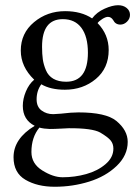

<svg xmlns="http://www.w3.org/2000/svg" viewBox="-20 -482 540 740"><path d="M318.8 -278.8Q318.8 -340.8 293.9 -374.5Q269 -408.2 222.2 -408.2Q142.1 -408.2 142.1 -301.8Q142.1 -273.9 145 -253.4Q147.9 -232.9 157 -211.4Q166 -189.9 185.5 -178.5Q205.1 -167 234.9 -167Q318.8 -167 318.8 -278.8ZM131.8 9.8Q101.1 46.9 101.1 104Q101.1 148.9 143.1 175Q185.1 201.2 221.2 201.2Q268.1 201.2 312 189Q356 176.8 386.5 150.9Q417 125 417 90.8Q417 71.8 406 58.8Q395 45.9 366.2 28.8Q335.4 11.7 245.1 12.2Q240.2 12.2 215.1 13.7Q189.9 15.1 171.9 15.1Q149.9 14.6 131.8 9.8ZM443.8 -387.2Q424.8 -387.2 416 -404.8Q408.2 -417 396 -417Q387.2 -417 374.5 -408.9Q361.8 -400.9 356 -393.1Q398.9 -349.1 398.9 -289.1Q398.9 -219.2 349.4 -177.7Q299.8 -136.2 230 -136.2Q174.8 -136.2 139.2 -157.2Q121.1 -132.3 121.1 -99.1Q121.1 -70.3 140.1 -56.2Q159.2 -42 185.1 -42L214.8 -43.9Q254.9 -48.8 282.2 -48.8Q388.2 -48.8 428.2 -16.1Q472.2 20 472.2 64.9Q472.2 116.7 429.7 157.5Q387.2 198.2 323.5 218Q259.8 237.8 190.9 237.8Q124 237.8 78.1 210.9Q32.2 184.1 32.2 124Q32.2 52.2 113.8 2.9Q67.9 -20 67.9 -74.2Q67.9 -101.1 79.8 -129.6Q91.8 -158.2 111.8 -174.8Q60.1 -224.6 60.1 -287.1Q60.1 -354 111.1 -396.5Q162.1 -439 231 -439Q293 -439 335 -411.1Q353 -435.1 383.1 -448.5Q413.1 -461.9 435.1 -461.9Q455.1 -461.9 468 -451.4Q481 -440.9 481 -424.8Q481 -409.7 469.5 -398.4Q458 -387.2 443.8 -387.2Z"/></svg>

Font: Linux Libertine O
Style: Regular
Weight: 400
Designer: Philipp H. Poll
Foundry: Philipp H. Poll
Version: Version 5.3.0